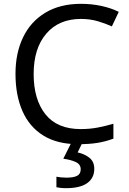

<svg xmlns="http://www.w3.org/2000/svg" viewBox="-20 -744 672 1004"><path d="M403 -645Q288 -645 222 -568Q156 -491 156 -357Q156 -224 217.5 -146.5Q279 -69 402 -69Q449 -69 491 -77Q533 -85 573 -97V-19Q533 -4 490.5 3Q448 10 389 10Q280 10 207 -35Q134 -80 97.5 -163Q61 -246 61 -358Q61 -466 100.5 -548.5Q140 -631 217 -677.5Q294 -724 404 -724Q459 -724 510 -713Q561 -702 601 -682L565 -606Q532 -621 491.5 -633Q451 -645 403 -645ZM473 139Q473 187 436 213.5Q399 240 325 240Q310 240 296.5 238.5Q283 237 275 235V180Q284 182 299 183.5Q314 185 328 185Q364 185 383 175.5Q402 166 402 141Q402 115 375.5 103Q349 91 311 86L354 0H412L386 53Q422 61 447.5 81Q473 101 473 139Z"/></svg>

Font: Noto Sans Tai Tham
Style: Regular
Weight: 400
Designer: Monotype Design Team 2013. Revised by David WIlliams 2020
Foundry: Monotype Imaging Inc.
Version: Version 2.002